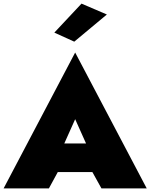

<svg xmlns="http://www.w3.org/2000/svg" viewBox="-25 -1040 830 1060"><path d="M565 -960 385 -810 275 -860 425 -1020ZM535 0 485 -90H294L245 0H-5L390 -750L785 0ZM390 -382 330 -248H450Z"/></svg>

Font: Jost* Black
Style: Regular
Weight: 900
Version: Version 3.7